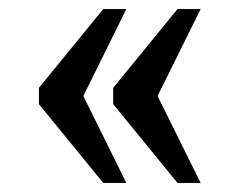

<svg xmlns="http://www.w3.org/2000/svg" viewBox="-20 -482 529 424"><path d="M372 -78H423L328 -270L423 -462H372L230 -288V-252ZM208 -78H259L164 -270L259 -462H208L66 -288V-252Z"/></svg>

Font: Noto Serif SemiCondensed Medium
Style: Regular
Weight: 500
Width: 4
Designer: Monotype Design Team
Foundry: Monotype Imaging Inc.
Version: Version 2.014